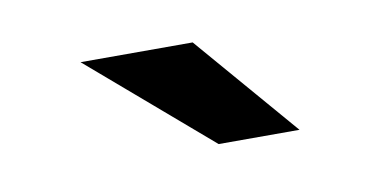

<svg xmlns="http://www.w3.org/2000/svg" viewBox="-33 -825 574 290"><g transform="rotate(-10 254.0 -680.0)"><path d="M284 -601 100 -759H272L408 -601Z"/></g></svg>

Font: Syne Modified
Style: Bold
Weight: 700
Designer: Lucas Descroix
Foundry: Bonjour Monde
Version: Version 2.200